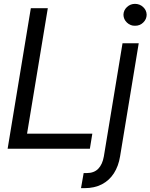

<svg xmlns="http://www.w3.org/2000/svg" viewBox="-20 -770 779 994"><path d="M19.5 0 139.6 -727.5H227.5L120.1 -78.1H458L445.3 0ZM614.3 -545.9H698.2L601.6 40Q593.3 90.3 569.6 127.2Q545.9 164.1 507.6 184.1Q469.2 204.1 417 204.1H399.4L413.1 126H428.7Q466.8 126 488.5 103.8Q510.3 81.5 517.6 40ZM678.7 -636.7Q654.8 -636.2 637.2 -653.1Q619.6 -669.9 619.1 -693.4Q619.6 -716.8 637.2 -733.4Q654.8 -750 678.7 -750Q703.6 -750 721.2 -733.4Q738.8 -716.8 739.3 -693.4Q738.8 -669.9 721.2 -653.1Q703.6 -636.2 678.7 -636.7Z"/></svg>

Font: Inter Tight
Style: Italic
Weight: 400
Italic angle: -9.39999°
Designer: Rasmus Andersson
Foundry: rsms
Version: Version 3.002